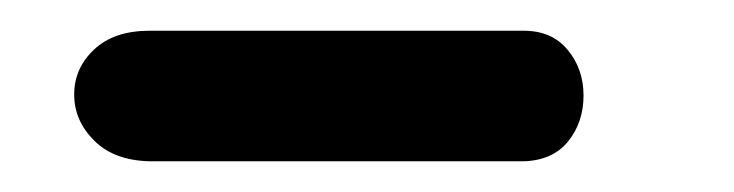

<svg xmlns="http://www.w3.org/2000/svg" viewBox="-20 -270 478 125"><path d="M77.6 -250H320.8Q339.4 -250 349.6 -237.5Q359.9 -225.1 359.9 -207.8Q359.9 -190.4 349.9 -178Q339.8 -165.5 320.8 -165H77.6Q54.2 -165.5 41.3 -178.5Q28.3 -191.4 28.3 -208.5Q28.3 -225.6 41.3 -237.8Q54.2 -250 77.6 -250Z"/></svg>

Font: Shahab
Style: Regular
Weight: 400
Designer: Mohammad Saleh Souzanchi
Foundry: http://font-store.ir
Version: Version:0.0.2;RFB:1.2.5;Building:2016-11-27 11:18:45.721916